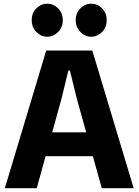

<svg xmlns="http://www.w3.org/2000/svg" viewBox="-20 -994 732 1014"><path d="M5.5 0 224 -727H467.5L686 0H517.5L452 -235L540 -169H181.5L190.5 -295H505L451.5 -237L385.5 -473.5L349 -622H341L305 -473.5L174 0ZM229.5 -800Q197 -800 172.2 -824.8Q147.5 -849.5 147.5 -887.5Q147.5 -925.5 172.2 -950Q197 -974.5 229.5 -974.5Q262 -974.5 286.8 -950Q311.5 -925.5 311.5 -887.5Q311.5 -849.5 286.8 -824.8Q262 -800 229.5 -800ZM461.5 -800Q429.5 -800 404.8 -824.8Q380 -849.5 380 -887.5Q380 -925.5 404.8 -950Q429.5 -974.5 461.5 -974.5Q494.5 -974.5 519 -950Q543.5 -925.5 543.5 -887.5Q543.5 -849.5 518.8 -824.8Q494 -800 461.5 -800Z"/></svg>

Font: Spline Sans
Style: Regular
Weight: 400
Designer: Eben Sorkin, Mirko Velimirovic
Foundry: Sorkin Type
Version: Version 1.001